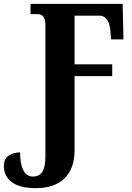

<svg xmlns="http://www.w3.org/2000/svg" viewBox="-31 -734 684 994"><path d="M155 240Q70 240 29.5 208.5Q-11 177 -11 127Q-11 87 14.5 71Q40 55 73 55Q73 117 90.5 148.5Q108 180 139 180Q174 180 189 154.5Q204 129 204 78V-604Q204 -637 192.5 -649Q181 -661 164 -661H127V-714H604L608 -530H544L540 -578Q536 -618 520.5 -635.5Q505 -653 485 -653H355V-401H550V-340H355V44Q355 138 303.5 189Q252 240 155 240Z"/></svg>

Font: Noto Serif ExtraCondensed ExtraBold
Style: Regular
Weight: 800
Width: 2
Designer: Monotype Design Team
Foundry: Monotype Imaging Inc.
Version: Version 2.013; ttfautohint (v1.8.4.7-5d5b)